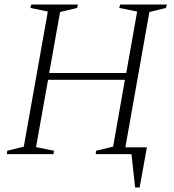

<svg xmlns="http://www.w3.org/2000/svg" viewBox="-20 -680 766 847"><path d="M10 0 12 -15 85 -33 191 -629 114 -645 118 -660H324L320 -645L245 -627L197 -358H537L585 -629L506 -645L510 -660H716L712 -645L639 -627L533 -30H628L596 147H576L560 0H402L404 -15L479 -33L531 -328H192L139 -31L218 -15L216 0Z"/></svg>

Font: Spectral ExtraLight
Style: Italic
Weight: 275
Italic angle: -10°
Designer: Jean-Baptiste Levee
Foundry: Production Type
Version: Version 2.001